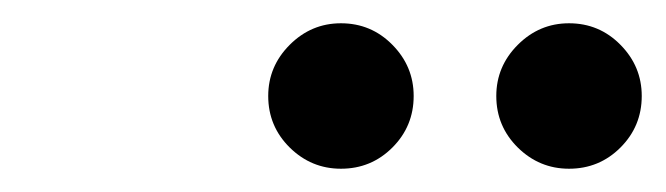

<svg xmlns="http://www.w3.org/2000/svg" viewBox="-20 -990 572 165"><path d="M469 -845Q443.5 -845 425 -863.2Q406.5 -881.5 406.5 -907.5Q406.5 -933 425 -951.5Q443.5 -970 469 -970Q495 -970 513.2 -951.5Q531.5 -933 531.5 -907.5Q531.5 -881.5 513.2 -863.2Q495 -845 469 -845ZM273 -845Q247.5 -845 229 -863.2Q210.5 -881.5 210.5 -907.5Q210.5 -933 229 -951.5Q247.5 -970 273 -970Q299 -970 317.2 -951.5Q335.5 -933 335.5 -907.5Q335.5 -881.5 317.2 -863.2Q299 -845 273 -845Z"/></svg>

Font: Besley* Narrow Semi
Style: Italic
Weight: 600
Width: 4
Italic angle: -13°
Designer: Owen Earl
Foundry: indestructible type*
Version: Version 3.000; ttfautohint (v1.8.3)